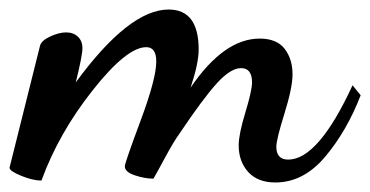

<svg xmlns="http://www.w3.org/2000/svg" viewBox="-55 -352 777 403"><path d="M267 23Q249 23 228 16Q207 9 207 -3Q207 -10 240 -98.5Q273 -187 273 -223Q273 -253 252 -253Q211 -253 139.5 -162.5Q68 -72 32 27Q14 27 -10.5 17Q-35 7 -35 0Q25 -241 29 -256Q32 -267 50.5 -275.5Q69 -284 84 -284Q99 -284 108.5 -275Q118 -266 118 -251Q118 -235 104 -179Q216 -332 299 -332Q362 -332 362 -248Q362 -219 345 -168Q415 -271 490 -271Q526 -271 542.5 -249.5Q559 -228 559 -196Q559 -168 542 -113.5Q525 -59 525 -44Q525 -17 550 -17Q613 -17 685 -173L702 -152Q673 -77 627.5 -23Q582 31 523 31Q486 31 466 9Q446 -13 446 -47Q446 -70 460 -116Q474 -162 474 -179Q474 -209 451 -209Q429 -209 400 -177Q371 -145 322 -72Q309 -54 290.5 -19.5Q272 15 267 23Z"/></svg>

Font: Dancing Script
Style: Bold
Weight: 700
Designer: Pablo Impallari
Foundry: Pablo Impallari. www.impallari.com Igino Marini. www.ikern.com
Version: Version 1.002